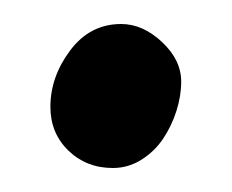

<svg xmlns="http://www.w3.org/2000/svg" viewBox="-20 -138 193 160"><path d="M81 -118Q99 -118 115 -103Q131 -88 131 -70Q131 -58 127 -45.5Q123 -33 116 -22.5Q109 -12 98 -5Q87 2 74 2Q52 2 37 -12.5Q22 -27 22 -49Q22 -74 38.5 -96Q55 -118 81 -118Z"/></svg>

Font: Teutonic
Style: Regular
Weight: 400
Designer: Peter Wiegel
Foundry: Peter Wiegel
Version: 1.000